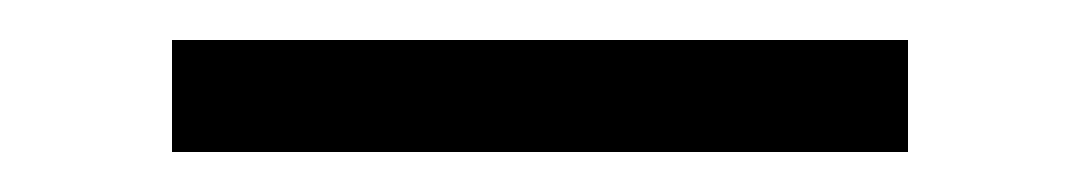

<svg xmlns="http://www.w3.org/2000/svg" viewBox="-20 -388 540 96"><path d="M434 -312H66V-368H434Z"/></svg>

Font: Iosevka SS04 Light
Style: Regular
Weight: 300
Monospace: yes
Designer: Belleve Invis
Foundry: Belleve Invis
Version: Version 19.0.0; ttfautohint (v1.8.4)